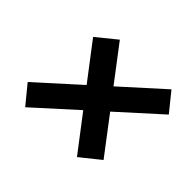

<svg xmlns="http://www.w3.org/2000/svg" viewBox="-118 -747 822 822"><g transform="rotate(45 293.0 -335.5)"><path d="M112.3 -87.4 296.9 -254.4 419.9 -93.3 509.3 -165 382.8 -331.5 569.3 -500 501 -584.5 316.4 -418 194.3 -578.6 105 -505.9 231 -340.8 43.5 -171.4Z"/></g></svg>

Font: Cascadia Mono PL SemiBold
Style: Italic
Weight: 600
Italic angle: -10°
Monospace: yes
Designer: Aaron Bell
Foundry: Saja Typeworks
Version: Version 2404.023